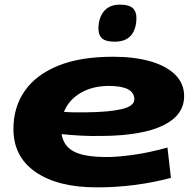

<svg xmlns="http://www.w3.org/2000/svg" viewBox="-20 -799 843 829"><path d="M718 -31Q643 -11 562.5 -0.5Q482 10 398 10Q230 10 134 -56Q38 -122 38 -242Q38 -336 86.5 -406Q135 -476 230.5 -515Q326 -554 468 -554Q561 -554 630 -534Q699 -514 737 -476Q775 -438 775 -384Q775 -302 685.5 -258Q596 -214 424 -212Q370 -211 326 -213.5Q282 -216 246 -220Q254 -169 298.5 -145Q343 -121 443 -121Q486 -121 555.5 -130.5Q625 -140 703 -162ZM450 -428Q380 -428 328.5 -398Q277 -368 256 -316Q278 -314 302 -314Q326 -314 352 -314Q452 -315 506 -328Q560 -341 560 -370Q560 -428 450 -428ZM475 -619Q437 -619 421 -633Q405 -647 405 -675Q405 -721 428.5 -750Q452 -779 499 -779Q536 -779 552.5 -764.5Q569 -750 569 -722Q569 -674 546 -646.5Q523 -619 475 -619Z"/></svg>

Font: Georama ExtraExtended
Style: Bold Italic
Weight: 700
Width: 8
Italic angle: -9°
Designer: Jean-Baptiste Levee
Foundry: Production Type
Version: Version 1.000